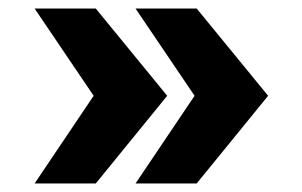

<svg xmlns="http://www.w3.org/2000/svg" viewBox="-20 -548 707 449"><path d="M199 -324 61 -528H204L371 -324L204 -119H61ZM435 -324 297 -528H440L607 -324L440 -119H297Z"/></svg>

Font: Archicoco
Style: Regular
Weight: 400
Designer: Hector Gatti
Foundry: Hector Gatti
Version: 1.002